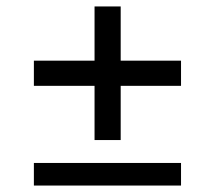

<svg xmlns="http://www.w3.org/2000/svg" viewBox="-20 -584 666 595"><path d="M273 -150V-318H85V-396H273V-564H354V-396H541V-318H354V-150ZM85 -9V-79H541V-9Z"/></svg>

Font: Figtree Medium
Style: Regular
Weight: 500
Designer: Erik Kennedy
Foundry: Erik Kennedy
Version: Version 2.001; ttfautohint (v1.8.4.7-5d5b);gftools[0.9.27]